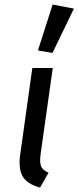

<svg xmlns="http://www.w3.org/2000/svg" viewBox="-20 -833 353 864"><path d="M125.5 -527.1H217.5L162.6 -138.6Q157.6 -99.7 165.6 -83.1Q173.5 -66.6 198.5 -55.6L160.2 11.1Q101.9 -4.9 82.2 -39Q62.5 -73.1 70.5 -134.4ZM150.7 -606 216.8 -812.5 312.6 -794.3 216.3 -594.9Z"/></svg>

Font: Fira Sans Variable
Style: Italic
Weight: 397
Italic angle: -8°
Designer: Carrois Corporate & Edenspiekermann AG
Foundry: Carrois Corporate GbR & Edenspiekermann AG
Version: Version 4.202